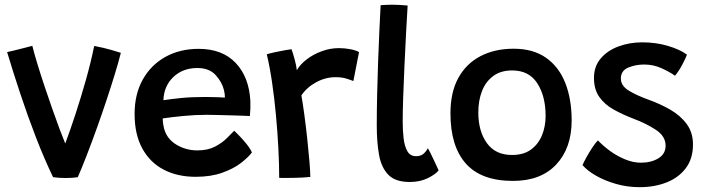

<svg xmlns="http://www.w3.org/2000/svg" viewBox="-20 -736 2920 796"><path d="M370.5 -545.5Q411 -538 443.2 -528.5Q475.5 -519 481 -517Q472 -481 456.8 -431Q441.5 -381 422.5 -323.5Q403.5 -266 382.5 -207.5Q361.5 -149 341 -95.8Q320.5 -42.5 302.5 -1.5Q282.5 2 251 2Q236.5 2 223 1Q209.5 0 200 -1.5Q163.5 -77.5 129.2 -166Q95 -254.5 64.8 -345.5Q34.5 -436.5 9.5 -520Q19 -522 38.8 -526.8Q58.5 -531.5 79.5 -537Q100.5 -542.5 114 -546Q121.5 -515.5 134.5 -472.8Q147.5 -430 163.5 -382Q179.5 -334 195.8 -287.5Q212 -241 226.5 -202.5Q241 -164 250.5 -141Q269.5 -191.5 292.5 -261.5Q315.5 -331.5 336.5 -406Q357.5 -480.5 370.5 -545.5Z M1024.5 -104Q1009.5 -84 978.8 -60.2Q948 -36.5 901.2 -19.8Q854.5 -3 791 -3Q715.5 -3 658.5 -32.8Q601.5 -62.5 569.8 -120.8Q538 -179 538 -263.5Q538 -345.5 571.8 -406Q605.5 -466.5 665.5 -500Q725.5 -533.5 803.5 -533.5Q901.5 -533.5 957 -475.2Q1012.5 -417 1018 -317.5Q1019 -285 1016 -255Q1009 -255.5 987.2 -256.2Q965.5 -257 937.2 -257.8Q909 -258.5 882 -259.2Q855 -260 837.5 -260Q789 -260 740 -255.2Q691 -250.5 654.5 -245Q655 -222.5 661 -200.5Q673 -159 712 -135.8Q751 -112.5 798.5 -112.5Q841.5 -112.5 871.5 -128.2Q901.5 -144 920.8 -163.5Q940 -183 951 -194Q955 -190.5 970.2 -175Q985.5 -159.5 1001.5 -139.8Q1017.5 -120 1024.5 -104ZM657.5 -320.5Q689 -325.5 732.2 -329.8Q775.5 -334 832 -334Q861 -334 882.2 -333Q903.5 -332 912.5 -331.5Q912.5 -346 908.5 -362.5Q900.5 -395.5 874 -424.8Q847.5 -454 798 -454Q738 -454 698.8 -416.8Q659.5 -379.5 657.5 -320.5Z M1210.5 -445Q1224.5 -469 1251.5 -489.8Q1278.5 -510.5 1313.5 -523.5Q1348.5 -536.5 1385.5 -536.5Q1409 -536.5 1432.5 -532Q1456 -527.5 1468.5 -520L1445 -400Q1433 -405 1414.8 -410.5Q1396.5 -416 1371 -416Q1329.5 -416 1290.8 -395Q1252 -374 1229.5 -340.5Q1235.5 -307 1242 -258.5Q1248.5 -210 1254 -158.8Q1259.5 -107.5 1263 -65.2Q1266.5 -23 1266.5 -2.5Q1240.5 0.5 1204.5 1.2Q1168.5 2 1137.5 1.5Q1137.5 -55 1134 -122.2Q1130.5 -189.5 1124 -259.2Q1117.5 -329 1108 -394Q1098.5 -459 1086 -511Q1102.5 -516 1124.2 -520.5Q1146 -525 1164.2 -528.2Q1182.5 -531.5 1188.5 -532Q1194.5 -516.5 1201.8 -489.2Q1209 -462 1210.5 -445Z M1798.5 -29.5Q1786 -13.5 1753.8 2.5Q1721.5 18.5 1678.5 18.5Q1619.5 18.5 1590.2 -11.2Q1561 -41 1551.5 -93.8Q1542 -146.5 1542 -216Q1542 -274.5 1543.5 -342.5Q1545 -410.5 1547.5 -478.8Q1550 -547 1552.8 -608Q1555.5 -669 1558 -714.5Q1585.5 -716.5 1608 -716.5Q1623 -716.5 1638 -715.5Q1653 -714.5 1670 -713Q1667 -665 1663.5 -599Q1660 -533 1656.8 -463.2Q1653.5 -393.5 1651.5 -332Q1649.5 -270.5 1649.5 -232Q1649.5 -196 1653.2 -163Q1657 -130 1668.8 -109.2Q1680.5 -88.5 1705 -88.5Q1724 -88.5 1735 -97.8Q1746 -107 1754 -121.5Q1757 -117 1763.5 -103.8Q1770 -90.5 1777.5 -74.8Q1785 -59 1791 -46Q1797 -33 1798.5 -29.5Z M2107 14Q1975 14 1911.2 -58Q1847.5 -130 1847.5 -266Q1847.5 -353.5 1880.2 -413Q1913 -472.5 1972 -503.2Q2031 -534 2109.5 -534Q2191 -534 2244.2 -496.2Q2297.5 -458.5 2323.8 -391.5Q2350 -324.5 2350 -236.5Q2350 -122.5 2286.2 -54.2Q2222.5 14 2107 14ZM2102.5 -93.5Q2151 -93.5 2181.8 -116.2Q2212.5 -139 2227.2 -175.8Q2242 -212.5 2242 -255Q2242 -337.5 2207.5 -390.8Q2173 -444 2103.5 -444Q2056 -444 2024.8 -420.8Q1993.5 -397.5 1978.2 -358.2Q1963 -319 1963 -270Q1963 -192 1998.5 -142.8Q2034 -93.5 2102.5 -93.5Z M2632 40Q2581.5 40 2534.8 26.8Q2488 13.5 2451.2 -7.5Q2414.5 -28.5 2395 -51.5Q2399 -61.5 2410.5 -82.5Q2422 -103.5 2435.5 -124Q2449 -144.5 2459 -154Q2481 -130.5 2510.5 -109.2Q2540 -88 2572.8 -74.8Q2605.5 -61.5 2637 -61.5Q2680 -61.5 2709.8 -79.8Q2739.5 -98 2739.5 -132Q2739.5 -171 2699.5 -197.5Q2659.5 -224 2606 -244Q2561.5 -261 2524.2 -281.8Q2487 -302.5 2464.8 -333.8Q2442.5 -365 2442.5 -413Q2442.5 -461 2470.8 -494Q2499 -527 2544.8 -543.8Q2590.5 -560.5 2643 -560.5Q2699 -560.5 2749 -545.8Q2799 -531 2828 -509.5Q2823.5 -496 2809.2 -469Q2795 -442 2778.5 -422Q2756 -438 2722.5 -453.2Q2689 -468.5 2650.5 -468.5Q2615 -468.5 2584.5 -455.8Q2554 -443 2554 -410.5Q2554 -381 2585.5 -361.2Q2617 -341.5 2666.5 -323.5Q2716 -306 2758.5 -281.5Q2801 -257 2827 -221.8Q2853 -186.5 2853 -137Q2853 -78 2823 -38.5Q2793 1 2743 20.5Q2693 40 2632 40Z"/></svg>

Font: Grandstander Medium
Style: Regular
Weight: 500
Designer: Tyler Finck
Foundry: Etcetera Type Co
Version: Version 1.200; ttfautohint (v1.8.3)